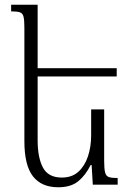

<svg xmlns="http://www.w3.org/2000/svg" viewBox="-20 -780 553 811"><path d="M420 -318V-100Q420 -67 424 -51.5Q428 -36 440 -32Q452 -28 477 -28V0H372L367 -83H363Q341 -39 310 -14Q279 11 226 11Q155 11 119 -35.5Q83 -82 83 -184V-662Q83 -694 79.5 -709Q76 -724 64 -728Q52 -732 27 -732V-760H139V-492H473V-457H139V-188Q139 -114 161.5 -72Q184 -30 241 -30Q284 -30 311 -54.5Q338 -79 351.5 -119.5Q365 -160 365 -208V-318Z"/></svg>

Font: Noto Serif Armenian SemiCondensed Light
Style: Regular
Weight: 300
Width: 4
Designer: Monotype Design Team
Foundry: Monotype Imaging Inc.
Version: Version 2.008; ttfautohint (v1.8.4.7-5d5b)